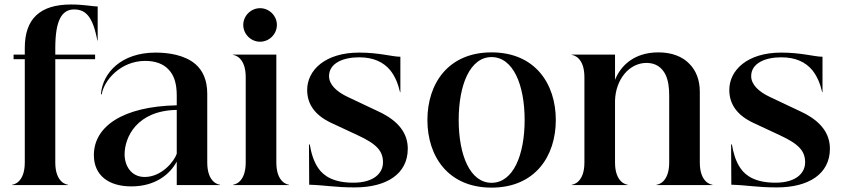

<svg xmlns="http://www.w3.org/2000/svg" viewBox="-20 -825 3766 856"><path d="M226.5 -100.5V-561H404V-581.5H226.5V-610C226.5 -733 254.5 -783 311 -783C351.5 -783 371.5 -761.5 385 -737C403 -705 411.5 -656 414 -644.5H415.5V-796C395.5 -796 353 -805 297 -805C157 -805 90.5 -740 90.5 -611V-581.5H40.5V-561H90.5V-100.5C90.5 -10 39 -1.5 34 -1.5V0H283.5V-1.5C278 -1.5 226.5 -10 226.5 -100.5Z M627.5 -553.5C671 -553.5 708.5 -541 732.5 -514C755.5 -490 768 -453.5 768 -400V-355.5C528 -350.5 398.5 -261.5 398.5 -133.5C398.5 -44.5 462.5 6 565.5 6C675.5 6 739 -50.5 768 -104.5V0H961V-1.5C955.5 -1.5 904 -10 904 -100.5V-407C904 -468.5 884 -510.5 851.5 -539C803 -580.5 730 -590.5 673.5 -590.5C521.5 -590.5 437.5 -501 430 -405L433.5 -404C443 -466.5 517.5 -553.5 627.5 -553.5ZM535.5 -137C535.5 -212 589 -332 768 -335V-139.5C757 -106 701 -36 625 -36C564.5 -36 535.5 -86.5 535.5 -137Z M1075.5 -481V-100.5C1075.5 -10 1024 -1.5 1019 -1.5V0H1268.5V-1.5C1263.5 -1.5 1212 -10 1212 -100.5V-581.5H1019V-580C1024 -580 1075.5 -571.5 1075.5 -481ZM1139.5 -639C1180.5 -639 1214.5 -673 1214.5 -714C1214.5 -754.5 1180.5 -788.5 1139.5 -788.5C1098.5 -788.5 1064.5 -754.5 1064.5 -714C1064.5 -673 1098.5 -639 1139.5 -639Z M1562 10.5C1703.5 10.5 1798 -49.5 1798 -162C1798 -228.5 1759.5 -285 1668.5 -327.5L1532 -392C1479 -416.5 1447 -449 1447 -485.5C1447 -543 1509 -569.5 1581 -569.5C1645.5 -569.5 1690 -548 1720.5 -511C1742.5 -482.5 1755 -451 1763.5 -414H1765V-572C1729 -572 1671.5 -590.5 1581 -590.5C1429 -590.5 1349.5 -511.5 1349.5 -424C1349.5 -360 1384.5 -311 1457 -277L1576 -221.5C1660 -182.5 1687.5 -151.5 1687.5 -101C1687.5 -53 1646.5 -10.5 1555.5 -10.5C1470.5 -10.5 1424 -38 1398.5 -76C1377 -107.5 1367 -146 1361 -181H1357.5L1358.5 -1.5C1436 1 1471 10.5 1562 10.5Z M2171.5 11.5C2365.5 11.5 2458 -128.5 2458 -290C2458 -451.5 2365.5 -591.5 2171.5 -591.5C1977.5 -591.5 1885.5 -451.5 1885.5 -290C1885.5 -128.5 1977.5 11.5 2171.5 11.5ZM2025 -290C2025 -446.5 2075.5 -570.5 2171.5 -570.5C2268 -570.5 2319 -446.5 2319 -290C2319 -133.5 2268 -10 2171.5 -10C2075.5 -10 2025 -133.5 2025 -290Z M2585.5 -481V-100.5C2585.5 -10 2534 -1.5 2529 -1.5V0H2778.5V-1.5C2773.5 -1.5 2722 -10 2722 -100.5V-377C2725 -471 2785 -544.5 2862.5 -544.5C2904 -544.5 2931.5 -524 2947.5 -491.5C2960.5 -464 2963.5 -429.5 2963.5 -399V-100.5C2963.5 -10 2912 -1.5 2907 -1.5V0H3156.5V-1.5C3151.5 -1.5 3100 -10 3100 -100.5V-416C3100 -468.5 3083 -510 3055 -539C3022.5 -574 2973 -591.5 2915.5 -591.5C2804.5 -591.5 2746 -529.5 2722 -469V-581.5H2529V-580C2534 -580 2585.5 -571.5 2585.5 -481Z M3444 10.5C3585.5 10.5 3680 -49.5 3680 -162C3680 -228.5 3641.5 -285 3550.5 -327.5L3414 -392C3361 -416.5 3329 -449 3329 -485.5C3329 -543 3391 -569.5 3463 -569.5C3527.5 -569.5 3572 -548 3602.5 -511C3624.5 -482.5 3637 -451 3645.5 -414H3647V-572C3611 -572 3553.5 -590.5 3463 -590.5C3311 -590.5 3231.5 -511.5 3231.5 -424C3231.5 -360 3266.5 -311 3339 -277L3458 -221.5C3542 -182.5 3569.5 -151.5 3569.5 -101C3569.5 -53 3528.5 -10.5 3437.5 -10.5C3352.5 -10.5 3306 -38 3280.5 -76C3259 -107.5 3249 -146 3243 -181H3239.5L3240.5 -1.5C3318 1 3353 10.5 3444 10.5Z"/></svg>

Font: Beautique Display
Style: Bold
Weight: 700
Designer: Nhat-Quang Ngo
Version: Version 1.100;Glyphs 3.2.3 (3260)